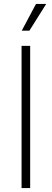

<svg xmlns="http://www.w3.org/2000/svg" viewBox="-20 -962 265 982"><path d="M134.3 -727.5V0H90.3V-727.5ZM91.3 -805.2 164.1 -941.9H216.3L130.4 -805.2Z"/></svg>

Font: Inter ExtraLight
Style: Regular
Weight: 250
Designer: Rasmus Andersson
Foundry: rsms
Version: Version 4.001;git-66647c0bb